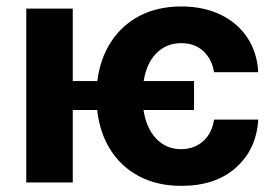

<svg xmlns="http://www.w3.org/2000/svg" viewBox="-20 -573 870 603"><path d="M589.4 -318.4V-227.5H430.7Q439.9 -168.9 471.4 -136.7Q502.9 -104.5 548.8 -104.5Q588.9 -104.5 617.2 -128.9Q645.5 -153.3 652.3 -197.3H791Q785.6 -104.5 721.4 -46.9Q657.2 10.7 549.8 10.7Q473.6 10.7 417 -19.3Q360.4 -49.3 326.7 -102.8Q293 -156.2 285.2 -227.5H208.5V0H62.5V-545.9H208.5V-318.4H285.6Q294.4 -388.7 328.6 -441.4Q362.8 -494.1 418.9 -523.4Q475.1 -552.7 549.3 -552.7Q619.1 -552.7 672.4 -527.1Q725.6 -501.5 756.6 -455.1Q787.6 -408.7 791 -346.2H652.3Q646 -386.2 619.1 -411.9Q592.3 -437.5 548.8 -437.5Q503.4 -437.5 471.9 -406.5Q440.4 -375.5 431.2 -318.4Z"/></svg>

Font: Inter-Bold
Style: Bold
Weight: 700
Designer: Rasmus Andersson
Foundry: rsms
Version: Version 4.000;git-a52131595